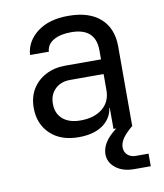

<svg xmlns="http://www.w3.org/2000/svg" viewBox="-85 -629 770 902"><g transform="rotate(-10 300.0 -178.5)"><path d="M252 10Q167 10 117 -37.5Q67 -85 67 -162Q67 -213 90 -251Q113 -289 154 -310.5Q195 -332 248 -332H418V-375Q418 -482 301 -482Q249 -482 217 -463Q185 -444 183 -410H93Q98 -475 153.5 -517.5Q209 -560 301 -560Q401 -560 454.5 -512Q508 -464 508 -378V0H510Q476 28 461 50Q446 72 446 93Q446 115 461 129Q476 143 501 143H561V203H483Q428 203 394.5 176.5Q361 150 361 110Q361 84 377 57Q393 30 432 0H419V-100H417Q409 -49 366 -19.5Q323 10 252 10ZM274 -66Q340 -66 379 -98Q418 -130 418 -185V-262H258Q214 -262 186.5 -235.5Q159 -209 159 -165Q159 -119 189.5 -92.5Q220 -66 274 -66Z"/></g></svg>

Font: JetBrainsMono NFM
Style: Regular
Weight: 400
Monospace: yes
Designer: Philipp Nurullin, Konstantin Bulenkov
Foundry: JetBrains
Version: Version 2.304; ttfautohint (v1.8.4.7-5d5b);Nerd Fonts 3.3.0